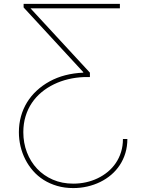

<svg xmlns="http://www.w3.org/2000/svg" viewBox="-20 -747 733 983"><path d="M76.7 -70.3Q76.7 -112.9 87.4 -151.3Q98 -189.6 118.3 -222.7Q138.5 -255.7 167.8 -282.8Q197.1 -310 234 -330.3Q307.9 -370.7 406.2 -375V-377.8L100.9 -708.8V-727.3H593.8V-704.5H136L440.3 -375V-352.3H407.7Q367.2 -350.5 328.7 -341.3Q290.1 -332 255.9 -315.3Q221.6 -298.7 192.8 -274.9Q164.1 -251.1 143.3 -220.3Q122.5 -189.6 111 -152Q99.4 -114.3 99.4 -70.3Q99.4 -14.9 117.9 33Q136.4 81 169.9 116.7Q203.5 152.3 250.5 172.8Q297.6 193.2 355.1 193.2Q388.5 193.2 420.1 186.3Q451.7 179.3 479.9 165.8Q508.2 152.3 532 132.6Q555.8 112.9 573 87.5Q590.2 62.1 599.8 31.2Q609.4 0.4 609.4 -35.5H632.1Q632.1 2.8 622 36.4Q611.9 70 593.4 98Q574.9 126.1 549.4 147.9Q523.8 169.7 492.9 184.8Q462 199.9 427 207.9Q392 215.9 355.1 215.9Q310.7 215.9 272.9 204.9Q235.1 193.9 204 174.4Q172.9 154.8 149.3 127.8Q125.7 100.9 109.6 69.1Q93.4 37.3 85 1.8Q76.7 -33.7 76.7 -70.3Z"/></svg>

Font: Inter P Thin
Style: Regular
Weight: 100
Designer: Rasmus Andersson
Foundry: rsms
Version: Version 3.018;git-588b23468